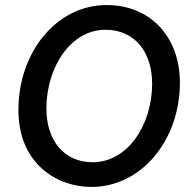

<svg xmlns="http://www.w3.org/2000/svg" viewBox="-20 -731 755 761"><path d="M342 10C542 10 693 -177 693 -403C693 -587 574 -711 403 -711C202 -711 53 -522 53 -295C53 -80 208 10 342 10ZM347 -88C235 -88 164 -172 164 -301C164 -463 259 -613 398 -613C513 -613 583 -526 583 -399C583 -237 487 -88 347 -88Z"/></svg>

Font: Fixel Text 20240404 Medium
Style: Italic
Weight: 500
Width: 4
Italic angle: -10°
Designer: AlfaBravo + MacPaw
Foundry: Kyrylo Tkachov, Marchela Mozhyna, Serhii Makarenko, Maria Weinstein, Zakhar Kryvoshyya
Version: Version 1.211;Glyphs 3.2 (3225)